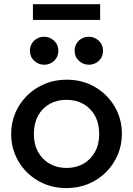

<svg xmlns="http://www.w3.org/2000/svg" viewBox="-20 -896 644 930"><path d="M302 15Q224.5 15 163.8 -20.8Q103 -56.5 68.5 -116.2Q34 -176 34 -247.5Q34 -300.5 53.8 -347.8Q73.5 -395 109.8 -431.5Q146 -468 195 -489Q244 -510 302.5 -510Q380 -510 440.8 -474.2Q501.5 -438.5 536 -378.8Q570.5 -319 570.5 -247.5Q570.5 -195 550.8 -147.5Q531 -100 495 -63.5Q459 -27 410 -6Q361 15 302 15ZM302 -82.5Q348 -82.5 383.8 -102.8Q419.5 -123 440 -160Q460.5 -197 460.5 -247.5Q460.5 -298 440 -335.2Q419.5 -372.5 383.8 -392.5Q348 -412.5 302 -412.5Q256 -412.5 220.2 -392.5Q184.5 -372.5 164.2 -335.2Q144 -298 144 -247.5Q144 -197 164.5 -160Q185 -123 220.8 -102.8Q256.5 -82.5 302 -82.5ZM194 -582.5Q166.5 -582.5 145.8 -601.5Q125 -620.5 125 -650Q125 -670 134.5 -685.5Q144 -701 159.8 -709.5Q175.5 -718 194 -718Q221 -718 241.8 -699Q262.5 -680 262.5 -650Q262.5 -630 253 -614.8Q243.5 -599.5 227.8 -591Q212 -582.5 194 -582.5ZM410.5 -582.5Q383 -582.5 362.2 -601.5Q341.5 -620.5 341.5 -650Q341.5 -670 351 -685.5Q360.5 -701 376.2 -709.5Q392 -718 410.5 -718Q437.5 -718 458.2 -699Q479 -680 479 -650Q479 -630 469.5 -614.8Q460 -599.5 444.2 -591Q428.5 -582.5 410.5 -582.5ZM139.5 -799.5V-875.5H465V-799.5Z"/></svg>

Font: Geologica Roman
Style: Regular
Weight: 400
Designer: Sindre Bremnes, Frode Helland
Foundry: Monokrom Skriftforlag AS
Version: Version 1.010;gftools[0.9.28]